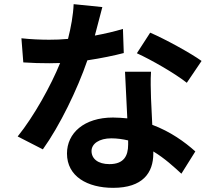

<svg xmlns="http://www.w3.org/2000/svg" viewBox="-20 -839 1040 923"><path d="M878 -441 949 -546C898 -583 774 -651 702 -682L638 -583C706 -552 820 -487 878 -441ZM596 -164V-144C596 -89 575 -50 506 -50C451 -50 420 -76 420 -113C420 -148 457 -174 515 -174C543 -174 570 -170 596 -164ZM706 -494H581L592 -270C569 -272 547 -274 523 -274C384 -274 302 -199 302 -101C302 9 400 64 524 64C666 64 717 -8 717 -101V-111C772 -78 817 -36 852 -4L919 -111C868 -157 798 -207 712 -239L706 -366C705 -410 703 -452 706 -494ZM472 -805 334 -819C332 -767 321 -707 307 -652C276 -649 246 -648 216 -648C179 -648 126 -650 83 -655L92 -539C135 -536 176 -535 217 -535L269 -536C225 -428 144 -281 65 -183L186 -121C267 -234 352 -409 400 -549C467 -559 529 -572 575 -584L571 -700C532 -688 485 -677 436 -668Z"/></svg>

Font: Source Han Sans KR
Style: Bold
Weight: 700
Designer: Ryoko NISHIZUKA 西塚涼子 (kana, bopomofo & ideographs); Paul D. Hunt (Latin, Greek & Cyrillic); Sandoll Communications 산돌커뮤니
Foundry: Adobe
Version: Version 2.004;hotconv 1.0.118;makeotfexe 2.5.65603